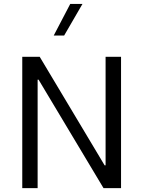

<svg xmlns="http://www.w3.org/2000/svg" viewBox="-20 -969 737 989"><path d="M341.8 -948.7H404.8L310.5 -786.1H256.8ZM523.9 -676.3H603.5V0H513.2L178.7 -558.6H173.8V0H94.7V-676.3H184.6L519 -117.2H523.9Z"/></svg>

Font: Estedad-FD Regular
Style: FD-Regular
Weight: 400
Designer: Amin Abedi
Version: Version 7.3